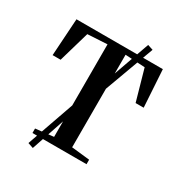

<svg xmlns="http://www.w3.org/2000/svg" viewBox="-208 -966 1105 1184"><g transform="rotate(30 345.0 -374.0)"><path d="M281 -46V-705L141.5 -697L78 -478H21L38 -743H653L669.5 -478H612L550 -697L409.5 -705V-46L538.5 -32V0H153.5V-32ZM163 66 320 -381 351 -406.5 500 -827 538.5 -814.5 384 -393.5 352.5 -368 201.5 79Z"/></g></svg>

Font: Merriweather 96pt SemiBold
Style: Regular
Weight: 600
Version: Version 2.100